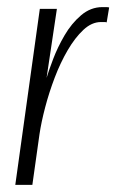

<svg xmlns="http://www.w3.org/2000/svg" viewBox="-20 -520 327 540"><path d="M23 0 92 -495H140L111 -301Q117 -321 129.5 -354Q142 -387 161.5 -420.5Q181 -454 208 -477Q235 -500 268 -500Q272 -500 278 -500Q284 -500 287 -499L280 -457Q278 -458 273.5 -458Q269 -458 264 -458Q238 -458 214.5 -436Q191 -414 170.5 -379Q150 -344 134 -302Q118 -260 107 -218Q96 -176 91 -142L71 0Z"/></svg>

Font: Alumni Sans Thin Light
Style: Italic
Weight: 300
Italic angle: -8°
Version: Version 1.016